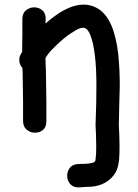

<svg xmlns="http://www.w3.org/2000/svg" viewBox="-20 -573 591 824"><path d="M322 231Q325 231 351 229Q374 229 389 226Q446 215 475 169Q487 149 491 113Q493 90 493 56Q493 36 492 4Q490 -28 490 -35Q490 -62 491.5 -110Q493 -158 494 -206Q494 -235 492.5 -271.5Q491 -308 487 -344Q483 -380 476 -407Q448 -531 366 -550Q285 -569 175 -472Q176 -481 176 -490Q177 -515 162.5 -528Q148 -541 128.5 -541.5Q109 -542 93 -530Q77 -518 76 -494Q76 -476 76 -427Q75 -377 75 -350L70 -342Q61 -327 63 -310.5Q65 -294 76 -282L77 -266Q80 -112 79 -54Q79 -30 94 -17Q109 -4 129 -3.5Q149 -3 164 -15Q179 -27 179 -52Q180 -112 177 -269Q176 -303 175 -324Q185 -340 192 -348Q198 -356 220 -377Q256 -412 284 -430Q312 -448 324 -452Q336 -455 343 -453Q364 -448 379 -385Q389 -338 392 -278Q395 -218 393 -131Q390 -44 390 -35Q390 -28 392 4Q393 36 393 56Q393 85 391 103Q391 107 390 111Q389 115 389 116V118Q384 125 371 127Q363 129 347 130Q319 131 314 131Q289 133 278 149.5Q267 166 268.5 186Q270 206 284 219.5Q298 233 322 231Z"/></svg>

Font: Balsamiq Sans
Style: Regular
Weight: 400
Designer: Michael Angeles
Foundry: Balsamiq SRL
Version: Version 1.020; ttfautohint (v1.8.4.7-5d5b);gftools[0.9.26]